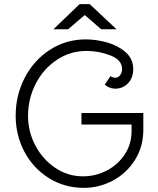

<svg xmlns="http://www.w3.org/2000/svg" viewBox="-20 -890 768 931"><path d="M675 -342V-261Q675 -179 634.5 -114.5Q594 -50 527.5 -14.5Q461 21 387 21Q293 21 217 -26.5Q141 -74 98.5 -154Q56 -234 56 -329Q56 -428 100 -513Q144 -598 222 -648.5Q300 -699 396 -699Q445 -699 498 -684.5Q551 -670 588.5 -637.5Q626 -605 626 -555Q626 -513 601 -486.5Q576 -460 538 -460Q524 -460 510.5 -465.5Q497 -471 488 -480L516 -521Q519 -518 526.5 -515.5Q534 -513 539 -513Q553 -513 562.5 -525.5Q572 -538 572 -555Q572 -599 516 -621Q460 -643 400 -643Q321 -643 256 -600Q191 -557 153.5 -484.5Q116 -412 116 -328Q116 -252 151.5 -184.5Q187 -117 248 -76Q309 -35 382 -35Q445 -35 499.5 -64Q554 -93 586 -143Q618 -193 618 -254V-286H375V-342ZM366 -870H415L545 -748H471L391 -817L310 -748H239Z"/></svg>

Font: Bellota
Style: Regular
Weight: 400
Designer: Kemie Guaida
Foundry: Kemie Guaida
Version: Version 4.001